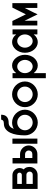

<svg xmlns="http://www.w3.org/2000/svg" viewBox="1276 -1966 839 3431"><g transform="rotate(-90 1695.5 -250.5)"><path d="M281 -448Q308 -448 331 -438Q354 -428 371 -410.5Q388 -393 398 -370Q408 -347 408 -321Q408 -280 384 -246Q410 -226 419 -198Q428 -170 428 -140Q428 -111 417 -85Q406 -59 386.5 -39.5Q367 -20 341 -9Q315 2 286 2H35V-448ZM124 -198V-85H289Q312 -85 328.5 -100.5Q345 -116 345 -141Q345 -164 328.5 -181Q312 -198 289 -198ZM124 -362V-280H150H284Q301 -280 313.5 -291Q326 -302 326 -320Q326 -339 314.5 -350.5Q303 -362 284 -362Z M657 -312Q688 -312 716.5 -299.5Q745 -287 766 -266Q787 -245 799.5 -217Q812 -189 812 -157Q812 -126 800 -98Q788 -70 767.5 -48.5Q747 -27 718.5 -14.5Q690 -2 657 -2H490V-446H587V-312ZM587 -92H657Q686 -92 704 -111Q722 -130 722 -157Q722 -183 703 -202.5Q684 -222 657 -222H587ZM934 -448V-2H843V-448Z M1221 -454Q1267 -454 1309 -436Q1351 -418 1382.5 -386.5Q1414 -355 1432.5 -313.5Q1451 -272 1451 -224Q1451 -176 1432.5 -134.5Q1414 -93 1382.5 -62Q1351 -31 1309 -13Q1267 5 1221 5Q1174 5 1132 -13Q1090 -31 1059 -62.5Q1028 -94 1010 -135.5Q992 -177 992 -224Q992 -298 1003 -366Q1014 -434 1039 -486.5Q1064 -539 1105 -570Q1146 -601 1206 -601Q1241 -601 1257 -616.5Q1273 -632 1273 -649L1361 -650Q1361 -582 1323.5 -548.5Q1286 -515 1215 -515Q1142 -515 1108 -424Q1134 -438 1162 -446Q1190 -454 1221 -454ZM1319 -322Q1280 -362 1221 -362Q1193 -362 1168 -351Q1143 -340 1124 -321.5Q1105 -303 1094 -277.5Q1083 -252 1083 -224Q1083 -195 1094 -170Q1105 -145 1124 -126.5Q1143 -108 1168 -97Q1193 -86 1221 -86Q1249 -86 1274.5 -96.5Q1300 -107 1319 -126Q1338 -145 1349 -170Q1360 -195 1360 -224Q1360 -283 1319 -322Z M1725 -454Q1771 -454 1813 -436Q1855 -418 1886.5 -386.5Q1918 -355 1936.5 -313.5Q1955 -272 1955 -224Q1955 -176 1936.5 -134.5Q1918 -93 1886.5 -62Q1855 -31 1813 -13Q1771 5 1725 5Q1678 5 1636 -13Q1594 -31 1563 -62.5Q1532 -94 1514 -135.5Q1496 -177 1496 -224Q1496 -271 1514 -313Q1532 -355 1563.5 -386.5Q1595 -418 1636.5 -436Q1678 -454 1725 -454ZM1823 -322Q1784 -362 1725 -362Q1697 -362 1672 -351Q1647 -340 1628 -321.5Q1609 -303 1598 -277.5Q1587 -252 1587 -224Q1587 -195 1598 -170Q1609 -145 1628 -126.5Q1647 -108 1672 -97Q1697 -86 1725 -86Q1753 -86 1778.5 -96.5Q1804 -107 1823 -126Q1842 -145 1853 -170Q1864 -195 1864 -224Q1864 -283 1823 -322Z M2014 -446H2104V-381Q2106 -383 2108 -384Q2162 -454 2243 -454Q2281 -454 2315 -436Q2349 -418 2375 -387Q2401 -356 2416.5 -314Q2432 -272 2432 -224Q2432 -175 2416.5 -133Q2401 -91 2375 -60.5Q2349 -30 2315 -12.5Q2281 5 2243 5Q2162 5 2108 -64L2104 -67V149H2014ZM2142 -324Q2104 -283 2104 -224Q2104 -196 2113.5 -171Q2123 -146 2139 -127Q2155 -108 2177 -97Q2199 -86 2223 -86Q2247 -86 2268.5 -97Q2290 -108 2306 -127Q2322 -146 2331.5 -171Q2341 -196 2341 -224Q2341 -251 2331.5 -276Q2322 -301 2306 -320Q2290 -339 2268.5 -350.5Q2247 -362 2223 -362Q2174 -362 2142 -324Z M2886 -446V-2H2796V-67L2793 -64Q2737 5 2658 5Q2620 5 2585.5 -12.5Q2551 -30 2525 -60.5Q2499 -91 2483.5 -133Q2468 -175 2468 -224Q2468 -272 2483.5 -314Q2499 -356 2525 -387Q2551 -418 2585.5 -436Q2620 -454 2658 -454Q2738 -454 2793 -384L2794 -383Q2794 -381 2796 -381V-446ZM2759 -324Q2724 -362 2677 -362Q2652 -362 2630.5 -350.5Q2609 -339 2593 -320Q2577 -301 2568 -276Q2559 -251 2559 -224Q2559 -196 2568.5 -171Q2578 -146 2594 -127Q2610 -108 2631.5 -97Q2653 -86 2677 -86Q2701 -86 2723 -97Q2745 -108 2761 -127Q2777 -146 2786.5 -171Q2796 -196 2796 -224Q2796 -283 2759 -324Z M2956 -3V-449H3036L3155 -208Q3185 -273 3215.5 -329.5Q3246 -386 3275 -449H3355V-3H3269V-230Q3254 -198 3239.5 -170Q3225 -142 3211 -114.5Q3197 -87 3183 -58.5Q3169 -30 3155 2L3041 -230V-3Z"/></g></svg>

Font: Fundamental  Brigade
Style: Regular
Weight: 400
Designer: Peter Wiegel, original typeface by Arno Drescher 1935
Foundry: Peter Wiegel
Version: Version 0.000 2012 initial release